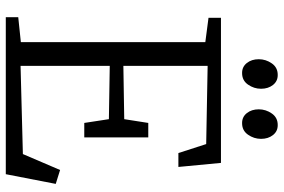

<svg xmlns="http://www.w3.org/2000/svg" viewBox="-178 -801 979 663"><g transform="rotate(90 311.5 -469.5)"><path d="M125.5 -52V-689L41.5 -700V-743H542.5L556.5 -596H508.5L477.5 -692L207.5 -697V-406L391.5 -409L404.5 -492H454.5V-271H404.5L391.5 -356L207.5 -359V-51L512 -59L567 -187.5L615 -172.5L581.5 0H39.5V-43ZM231.5 -816Q210.5 -816 197.5 -832.5Q184.5 -849 184.5 -873.5Q184.5 -898 198.8 -918.5Q213 -939 238.5 -939H239.5Q260.5 -939 273.5 -922.5Q286.5 -906 286.5 -881.5Q286.5 -857 272.2 -836.5Q258 -816 232.5 -816ZM404.5 -816Q383.5 -816 370.5 -832.5Q357.5 -849 357.5 -873.5Q357.5 -898 371.8 -918.5Q386 -939 411.5 -939H412.5Q433.5 -939 446.5 -922.5Q459.5 -906 459.5 -881.5Q459.5 -857 445.2 -836.5Q431 -816 405.5 -816Z"/></g></svg>

Font: Merriweather Light 18pt Light
Style: Regular
Weight: 300
Version: Version 2.100